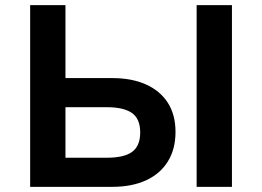

<svg xmlns="http://www.w3.org/2000/svg" viewBox="-20 -725 1017 745"><path d="M97 0V-705H234V-422H416Q491 -422 546 -397.5Q601 -373 631 -326.5Q661 -280 661 -213Q661 -146 631 -98Q601 -50 546 -25Q491 0 416 0ZM234 -113H395Q462 -113 493 -136Q524 -159 524 -211Q524 -264 492 -286.5Q460 -309 395 -309H234ZM743 0V-705H880V0Z"/></svg>

Font: Nunito Sans 7pt
Style: Bold
Weight: 700
Designer: Vernon Adams
Foundry: Vernon Adams
Version: Version 3.101;gftools[0.9.27]